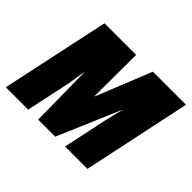

<svg xmlns="http://www.w3.org/2000/svg" viewBox="-138 -738 923 923"><g transform="rotate(45 323.0 -276.5)"><path d="M105 -553H320L319 -272H321L434 -553H659L542 0H390L437 -223L460 -318H459L323 0H207L203 -318H202L188 -229L139 0H-13Z"/></g></svg>

Font: Noto Sans UI CondBlack
Style: Italic
Weight: 900
Width: 3
Italic angle: -12°
Designer: Monotype Design Team
Foundry: Monotype Imaging Inc.
Version: Version 1.001